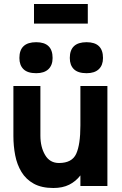

<svg xmlns="http://www.w3.org/2000/svg" viewBox="-20 -930 609 960"><path d="M150 -910H419V-812H150ZM77 -640Q77 -719 161 -719Q243 -719 243 -640Q243 -604 222 -584Q201 -564 161 -564Q118 -564 97.5 -584Q77 -604 77 -640ZM329 -640Q329 -719 413 -719Q495 -719 495 -640Q495 -604 474 -584Q453 -564 413 -564Q370 -564 349.5 -584Q329 -604 329 -640ZM182 -252Q182 -195 205.5 -155Q229 -115 275 -115Q340 -115 361 -161Q382 -207 382 -303V-500H517V0H382V-53Q359 -23 326 -6.5Q293 10 247 10Q188 10 149 -11.5Q110 -33 87.5 -70Q65 -107 56 -153.5Q47 -200 47 -250V-500H182Z"/></svg>

Font: Haskoy ExtraBold
Style: Regular
Weight: 800
Designer: Ertekin Erdin
Foundry: Ertekin Erdin
Version: Version 2.000; ttfautohint (v1.8.4.7-5d5b)